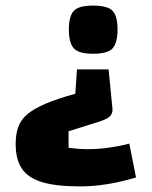

<svg xmlns="http://www.w3.org/2000/svg" viewBox="-20 -535 542 686"><path d="M368 -287 382 -145Q383 -127 369.5 -116.5Q356 -106 317 -95L225 -66V-7Q240 -5 257.5 -3.5Q275 -2 294 -2Q332 -2 373 -8Q414 -14 442 -22L466 99Q360 131 266 131Q181 131 131 116Q81 101 58.5 68Q36 35 36 -21Q36 -56 45.5 -82Q55 -108 78.5 -127.5Q102 -147 143 -164.5Q184 -182 249 -200L255 -287ZM400 -430Q400 -383 383 -363Q366 -343 312 -343Q260 -343 243 -363Q226 -383 226 -430Q226 -476 243 -495.5Q260 -515 312 -515Q366 -515 383 -495.5Q400 -476 400 -430Z"/></svg>

Font: Changa
Style: Bold
Weight: 700
Designer: Eduardo Rodriguez Tunni
Foundry: Eduardo Rodriguez Tunni
Version: Version 3.002; ttfautohint (v1.8.2)